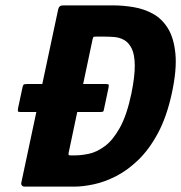

<svg xmlns="http://www.w3.org/2000/svg" viewBox="-20 -693 673 713"><path d="M618 -346Q599 -259 566.5 -198.5Q534 -138 493.5 -99Q453 -60 410.5 -38.5Q368 -17 328 -8.5Q288 0 257 0H71Q65 0 61.5 -4Q58 -8 59 -14L196 -658Q199 -673 214 -673H400Q437 -673 476 -666.5Q515 -660 548.5 -641.5Q582 -623 604 -587Q626 -551 631.5 -492.5Q637 -434 618 -346ZM468 -346Q481 -410 480.5 -450.5Q480 -491 469 -513Q458 -535 441 -544.5Q424 -554 404.5 -555.5Q385 -557 368 -557H338Q329 -557 327.5 -556Q326 -555 324 -548L235 -126Q234 -119 235 -117.5Q236 -116 242 -116H259Q282 -116 310.5 -122Q339 -128 369 -150Q399 -172 425 -218.5Q451 -265 468 -346ZM57 -277Q47 -277 46.5 -280Q46 -283 47 -291L63 -366Q65 -376 67.5 -378.5Q70 -381 80 -381H372Q381 -381 383 -379Q385 -377 383 -367L366 -287Q365 -280 362.5 -278.5Q360 -277 349 -277Z"/></svg>

Font: Glory Thin ExtraBold
Style: Italic
Weight: 800
Italic angle: -12°
Version: Version 1.011